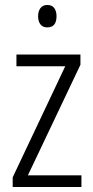

<svg xmlns="http://www.w3.org/2000/svg" viewBox="-20 -751 375 771"><path d="M307 0H31V-39L242 -485H46V-532H303V-491L92 -47H307ZM170 -731Q189 -731 198 -718.5Q207 -706 207 -686Q207 -641 170 -641Q152 -641 142.5 -653Q133 -665 133 -686Q133 -706 142.5 -718.5Q152 -731 170 -731Z"/></svg>

Font: Noto Sans Tamil Condensed Light
Style: Regular
Weight: 300
Width: 3
Designer: Jelle Bosma - Monotype Design Team
Foundry: Monotype Imaging Inc.
Version: Version 2.004; ttfautohint (v1.8.4.7-5d5b)